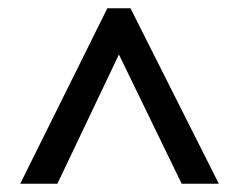

<svg xmlns="http://www.w3.org/2000/svg" viewBox="-20 -803 580 465"><path d="M29 -358 240 -783H296L510 -358H420L268 -671L119 -358Z"/></svg>

Font: Noto Sans Malayalam UI SemiCondensed Medium
Style: Regular
Weight: 500
Width: 4
Designer: Jelle Bosma - Monotype Design Team
Foundry: Monotype Imaging Inc.
Version: Version 2.104; ttfautohint (v1.8.4.7-5d5b)